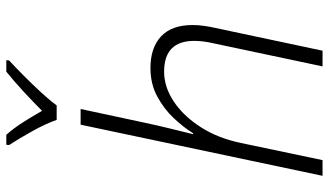

<svg xmlns="http://www.w3.org/2000/svg" viewBox="-235 -798 1033 603"><g transform="rotate(-90 281.5 -496.5)"><path d="M30.8 0 191.4 -759.8H240.7L197.8 -559.6Q189.9 -522 180.2 -482.4Q170.4 -442.9 161.6 -406.7H164.6Q182.6 -436 211.7 -467Q240.7 -498 280.3 -519.3Q319.8 -540.5 369.1 -540.5Q433.1 -540.5 468.8 -507.1Q504.4 -473.6 504.4 -408.2Q504.4 -392.1 502 -373.8Q499.5 -355.5 495.1 -335.9L423.8 0H374.5L446.8 -341.8Q451.2 -360.4 452.9 -375.5Q454.6 -390.6 454.6 -402.8Q454.6 -497.6 357.9 -497.6Q310.1 -497.6 264.6 -467.5Q219.2 -437.5 184.3 -383.5Q149.4 -329.6 134.3 -257.8L80.1 0ZM206.5 -835Q194.8 -868.7 171.1 -911.4Q147.5 -954.1 127.4 -984.4L128.4 -993.2H159.7Q180.2 -970.2 199.7 -939.5Q219.2 -908.7 234.9 -880.9Q262.7 -908.7 295.4 -939Q328.1 -969.2 357.9 -993.2H394L393.1 -984.4Q373 -965.8 345.9 -939Q318.8 -912.1 293.2 -884.3Q267.6 -856.4 252 -835Z"/></g></svg>

Font: Open Sans Light
Style: Italic
Weight: 300
Italic angle: -12°
Designer: Monotype Design Team
Foundry: Monotype Imaging Inc.
Version: Version 3.003; ttfautohint (v1.8.4)